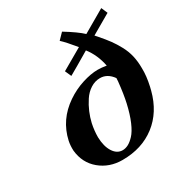

<svg xmlns="http://www.w3.org/2000/svg" viewBox="-166 -827 913 961"><g transform="rotate(-30 290.0 -346.0)"><path d="M292 -32.2Q308.1 -32.2 324.5 -40.5Q340.8 -48.8 359.6 -68.6Q378.4 -88.4 395.8 -128.7Q413.1 -168.9 425.8 -225.1Q436.5 -272.5 443.8 -342.8Q443.8 -345.7 444.3 -351.8Q444.8 -357.9 444.8 -360.8Q415.5 -401.9 373 -401.9Q343.8 -401.9 317.9 -385.3Q292 -368.7 274.2 -341.6Q256.3 -314.5 244.1 -285.6Q231.9 -256.8 225.1 -227.1Q216.8 -187.5 216.8 -149.9Q218.3 -96.7 239 -64.5Q259.8 -32.2 292 -32.2ZM81.1 -209Q105 -316.9 200.2 -381.8Q244.6 -412.1 294.7 -428Q344.7 -443.8 383.8 -443.8Q407.2 -443.8 434.1 -439Q420.9 -506.8 381.8 -557.1Q292.5 -503.9 254.9 -482.9L238.8 -519L359.9 -588.9Q315.9 -642.6 292 -664.1L325.2 -698.2Q394 -656.2 424.8 -627L554.2 -702.1L569.8 -666L456.1 -600.1Q458 -598.1 461.9 -593.5Q465.8 -588.9 467.8 -586.9Q497.1 -553.2 514.4 -529.5Q531.7 -505.9 548.3 -475.1Q564.9 -444.3 572.5 -411.6Q580.1 -378.9 580.1 -339.8Q581.5 -295.4 568.8 -238.8Q567.4 -230 564 -219.2Q535.6 -110.4 457.5 -50.3Q379.4 9.8 267.1 9.8Q191.9 9.8 138.2 -34.9Q84.5 -79.6 77.1 -153.8Q75.7 -183.6 81.1 -209Z"/></g></svg>

Font: Common Serif
Style: Bold Italic
Weight: 700
Italic angle: -12°
Designer: Philipp H. Poll, Khaled Hosny
Foundry: Stefan Peev, Context Ltd.
Version: Version 1.026